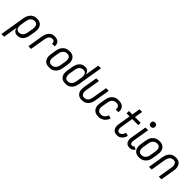

<svg xmlns="http://www.w3.org/2000/svg" viewBox="266 -2232 3945 3945"><g transform="rotate(45 2238.5 -260.0)"><path d="M-36 215 56 -342Q60 -366 68 -390Q76 -414 89.5 -436Q103 -458 121 -476Q139 -494 162.5 -506.5Q186 -519 210 -523.5Q234 -528 258 -528Q287 -528 314 -522Q341 -516 362.5 -501Q384 -486 399 -463.5Q414 -441 420 -415Q426 -389 426 -360.5Q426 -332 421 -304L400 -178Q396 -155 389.5 -132.5Q383 -110 371.5 -89Q360 -68 344 -49Q328 -30 307 -17Q286 -4 263 2Q240 8 217 8Q193 8 171 1.5Q149 -5 133 -20.5Q117 -36 107.5 -56.5Q98 -77 94 -99L42 215ZM198 -61Q222 -61 245.5 -71Q269 -81 285.5 -100Q302 -119 311 -142.5Q320 -166 324 -189L345 -315Q348 -332 348.5 -349Q349 -366 346.5 -382.5Q344 -399 337.5 -413.5Q331 -428 319 -439Q307 -450 291 -454.5Q275 -459 258 -459Q235 -459 211 -449Q187 -439 170.5 -420Q154 -401 145 -377.5Q136 -354 133 -331L113 -214Q110 -196 109 -178.5Q108 -161 110.5 -144Q113 -127 118.5 -111Q124 -95 136 -83.5Q148 -72 164 -66.5Q180 -61 198 -61Z M533 0 589 -342Q593 -365 600 -387.5Q607 -410 618 -431.5Q629 -453 645 -471.5Q661 -490 681.5 -503.5Q702 -517 725.5 -522.5Q749 -528 772 -528Q803 -528 832.5 -520Q862 -512 883.5 -492Q905 -472 913 -442.5Q921 -413 918 -381H841Q842 -397 839 -412Q836 -427 826.5 -438Q817 -449 802.5 -454Q788 -459 772 -459Q758 -459 743 -454Q728 -449 716.5 -438.5Q705 -428 696 -415Q687 -402 681 -388Q675 -374 671.5 -359.5Q668 -345 666 -331L611 0Z M1141 8Q1112 8 1085 2Q1058 -4 1036 -19Q1014 -34 999.5 -56.5Q985 -79 978.5 -105Q972 -131 972.5 -159.5Q973 -188 977 -216L998 -342Q1002 -366 1010 -390.5Q1018 -415 1032.5 -437Q1047 -459 1067 -477.5Q1087 -496 1110 -507.5Q1133 -519 1158 -523.5Q1183 -528 1207 -528Q1236 -528 1263 -522Q1290 -516 1312 -501Q1334 -486 1349 -463.5Q1364 -441 1370 -415Q1376 -389 1376 -360.5Q1376 -332 1371 -304L1350 -178Q1346 -154 1338 -129.5Q1330 -105 1316 -83Q1302 -61 1282 -42.5Q1262 -24 1239 -12.5Q1216 -1 1190.5 3.5Q1165 8 1141 8ZM1142 -61Q1158 -61 1174.5 -64.5Q1191 -68 1206 -77Q1221 -86 1233 -99Q1245 -112 1253.5 -126.5Q1262 -141 1266.5 -157Q1271 -173 1274 -189L1295 -315Q1298 -332 1298.5 -349.5Q1299 -367 1296.5 -383Q1294 -399 1287 -414Q1280 -429 1268 -439.5Q1256 -450 1240 -454.5Q1224 -459 1207 -459Q1191 -459 1174.5 -455.5Q1158 -452 1143 -443Q1128 -434 1115.5 -421Q1103 -408 1094.5 -393.5Q1086 -379 1081.5 -363Q1077 -347 1075 -331L1054 -205Q1051 -188 1050 -170.5Q1049 -153 1052 -137Q1055 -121 1062 -106Q1069 -91 1080.5 -80.5Q1092 -70 1108.5 -65.5Q1125 -61 1142 -61Z M1615 8Q1586 8 1559 2Q1532 -4 1510.5 -19Q1489 -34 1474.5 -56.5Q1460 -79 1453.5 -105Q1447 -131 1447.5 -159.5Q1448 -188 1452 -216L1473 -342Q1477 -365 1484 -387.5Q1491 -410 1502.5 -431Q1514 -452 1530 -471Q1546 -490 1566.5 -503Q1587 -516 1610 -522Q1633 -528 1656 -528Q1680 -528 1702.5 -521.5Q1725 -515 1741 -499.5Q1757 -484 1766 -463.5Q1775 -443 1779 -421L1831 -735H1909L1817 -178Q1813 -154 1805 -130Q1797 -106 1784 -84Q1771 -62 1752.5 -44Q1734 -26 1711 -13.5Q1688 -1 1663.5 3.5Q1639 8 1615 8ZM1616 -61Q1639 -61 1662.5 -71Q1686 -81 1702.5 -100Q1719 -119 1728 -142.5Q1737 -166 1741 -189L1760 -306Q1763 -324 1764 -341.5Q1765 -359 1763 -376Q1761 -393 1755 -409Q1749 -425 1737.5 -436.5Q1726 -448 1710 -453.5Q1694 -459 1676 -459Q1652 -459 1628 -449Q1604 -439 1587.5 -420Q1571 -401 1562 -377.5Q1553 -354 1550 -331L1529 -205Q1526 -188 1525 -171Q1524 -154 1527 -137.5Q1530 -121 1536.5 -106.5Q1543 -92 1554.5 -81Q1566 -70 1582.5 -65.5Q1599 -61 1616 -61Z M2091 8Q2063 8 2036.5 1.5Q2010 -5 1989.5 -20Q1969 -35 1955 -58Q1941 -81 1935.5 -107Q1930 -133 1930.5 -160.5Q1931 -188 1935 -216L1986 -520H2064L2012 -205Q2009 -188 2007.5 -171.5Q2006 -155 2008.5 -139Q2011 -123 2017 -108Q2023 -93 2033.5 -82Q2044 -71 2059.5 -66Q2075 -61 2092 -61Q2115 -61 2138.5 -71Q2162 -81 2178.5 -100.5Q2195 -120 2203.5 -143Q2212 -166 2216 -189L2271 -520H2349L2292 -178Q2288 -154 2280 -130.5Q2272 -107 2259 -85Q2246 -63 2227.5 -44.5Q2209 -26 2186.5 -14Q2164 -2 2139 3Q2114 8 2091 8Z M2574 8Q2545 8 2517 2.5Q2489 -3 2466.5 -17.5Q2444 -32 2428 -54.5Q2412 -77 2404.5 -103.5Q2397 -130 2397.5 -158.5Q2398 -187 2402 -216L2423 -342Q2427 -366 2435 -390Q2443 -414 2457 -436Q2471 -458 2490.5 -476.5Q2510 -495 2533 -507Q2556 -519 2580.5 -523.5Q2605 -528 2629 -528Q2654 -528 2678 -524.5Q2702 -521 2723.5 -511.5Q2745 -502 2761.5 -486Q2778 -470 2788 -449.5Q2798 -429 2800.5 -405Q2803 -381 2799 -356L2798 -350H2721V-354Q2725 -375 2721 -396Q2717 -417 2704 -431.5Q2691 -446 2671 -452.5Q2651 -459 2630 -459Q2606 -459 2582 -449.5Q2558 -440 2540 -421Q2522 -402 2512.5 -378.5Q2503 -355 2500 -331L2479 -205Q2476 -187 2475 -169.5Q2474 -152 2477.5 -135.5Q2481 -119 2489.5 -104.5Q2498 -90 2510.5 -80Q2523 -70 2540 -65.5Q2557 -61 2574 -61Q2596 -61 2618.5 -68Q2641 -75 2659 -90.5Q2677 -106 2690 -126Q2703 -146 2710 -167L2778 -143Q2767 -112 2747.5 -83Q2728 -54 2700.5 -32.5Q2673 -11 2639.5 -1.5Q2606 8 2574 8Z M3114 8Q3089 8 3066 2.5Q3043 -3 3025.5 -16.5Q3008 -30 2996 -50Q2984 -70 2979 -92.5Q2974 -115 2975 -139Q2976 -163 2980 -188L3023 -451H2935L2936 -520H3035L3064 -699H3141L3112 -520H3278L3277 -451H3100L3055 -177Q3053 -163 3052 -150Q3051 -137 3052.5 -124.5Q3054 -112 3057.5 -100.5Q3061 -89 3069 -79.5Q3077 -70 3089 -65.5Q3101 -61 3114 -61Q3132 -61 3149.5 -70.5Q3167 -80 3179 -95Q3191 -110 3198.5 -127.5Q3206 -145 3211 -162L3281 -143Q3276 -124 3268 -105.5Q3260 -87 3248.5 -69.5Q3237 -52 3222.5 -37Q3208 -22 3190.5 -11.5Q3173 -1 3153 3.5Q3133 8 3114 8Z M3480 8Q3458 8 3436.5 2.5Q3415 -3 3398.5 -15.5Q3382 -28 3371.5 -46Q3361 -64 3356.5 -85Q3352 -106 3353 -128.5Q3354 -151 3357 -173L3415 -520H3493L3434 -162Q3432 -151 3431 -139.5Q3430 -128 3430.5 -117.5Q3431 -107 3434 -96.5Q3437 -86 3443 -78Q3449 -70 3459 -65.5Q3469 -61 3481 -61Q3495 -61 3508.5 -67.5Q3522 -74 3532 -87L3595 -56Q3586 -41 3573 -29Q3560 -17 3545 -8Q3530 1 3513 4.5Q3496 8 3480 8ZM3483 -608Q3468 -608 3454.5 -613Q3441 -618 3432.5 -629.5Q3424 -641 3422 -655.5Q3420 -670 3422 -685Q3424 -695 3429 -705Q3434 -715 3443 -721.5Q3452 -728 3462.5 -730.5Q3473 -733 3483 -733Q3498 -733 3511.5 -727.5Q3525 -722 3533.5 -710.5Q3542 -699 3544.5 -684.5Q3547 -670 3544 -655Q3542 -645 3537 -635Q3532 -625 3523 -618.5Q3514 -612 3503.5 -610Q3493 -608 3483 -608Z M3754 8Q3725 8 3698 2Q3671 -4 3649 -19Q3627 -34 3612.5 -56.5Q3598 -79 3591.5 -105Q3585 -131 3585.5 -159.5Q3586 -188 3590 -216L3611 -342Q3615 -366 3623 -390.5Q3631 -415 3645.5 -437Q3660 -459 3680 -477.5Q3700 -496 3723 -507.5Q3746 -519 3771 -523.5Q3796 -528 3820 -528Q3849 -528 3876 -522Q3903 -516 3925 -501Q3947 -486 3962 -463.5Q3977 -441 3983 -415Q3989 -389 3989 -360.5Q3989 -332 3984 -304L3963 -178Q3959 -154 3951 -129.5Q3943 -105 3929 -83Q3915 -61 3895 -42.5Q3875 -24 3852 -12.5Q3829 -1 3803.5 3.5Q3778 8 3754 8ZM3755 -61Q3771 -61 3787.5 -64.5Q3804 -68 3819 -77Q3834 -86 3846 -99Q3858 -112 3866.5 -126.5Q3875 -141 3879.5 -157Q3884 -173 3887 -189L3908 -315Q3911 -332 3911.5 -349.5Q3912 -367 3909.5 -383Q3907 -399 3900 -414Q3893 -429 3881 -439.5Q3869 -450 3853 -454.5Q3837 -459 3820 -459Q3804 -459 3787.5 -455.5Q3771 -452 3756 -443Q3741 -434 3728.5 -421Q3716 -408 3707.5 -393.5Q3699 -379 3694.5 -363Q3690 -347 3688 -331L3667 -205Q3664 -188 3663 -170.5Q3662 -153 3665 -137Q3668 -121 3675 -106Q3682 -91 3693.5 -80.5Q3705 -70 3721.5 -65.5Q3738 -61 3755 -61Z M4038 0 4094 -342Q4098 -366 4106 -389.5Q4114 -413 4127 -435Q4140 -457 4158.5 -475.5Q4177 -494 4199.5 -506Q4222 -518 4247 -523Q4272 -528 4295 -528Q4323 -528 4350 -521.5Q4377 -515 4397.5 -500Q4418 -485 4431.5 -462Q4445 -439 4451 -413Q4457 -387 4456.5 -359.5Q4456 -332 4451 -304L4401 0H4323L4375 -315Q4378 -332 4379 -348.5Q4380 -365 4377.5 -381Q4375 -397 4369 -412Q4363 -427 4352.5 -438Q4342 -449 4327 -454Q4312 -459 4295 -459Q4272 -459 4248 -449Q4224 -439 4208 -419.5Q4192 -400 4183 -377Q4174 -354 4171 -331L4116 0Z"/></g></svg>

Font: Iosevka QP
Style: Italic
Weight: 400
Italic angle: -9°
Designer: Belleve Invis
Foundry: Belleve Invis
Version: Version 20.0.0; ttfautohint (v1.8.4)